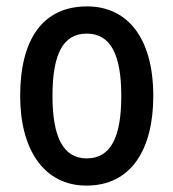

<svg xmlns="http://www.w3.org/2000/svg" viewBox="-20 -570 542 600"><path d="M459 -270C459 -452 378 -550 252 -550C113 -550 43 -446 43 -270C43 -102 118 10 250 10C390 10 459 -103 459 -270ZM144 -270C144 -399 176 -465 251 -465C326 -465 359 -399 359 -270C359 -141 326 -75 251 -75C177 -75 144 -143 144 -270Z"/></svg>

Font: Noto Sans Tamil Condensed Medium
Style: Regular
Weight: 500
Width: 3
Designer: Jelle Bosma - Monotype Design Team
Foundry: Monotype Imaging Inc.
Version: Version 2.004